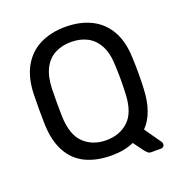

<svg xmlns="http://www.w3.org/2000/svg" viewBox="-138 -828 953 1011"><g transform="rotate(-20 338.5 -322.5)"><path d="M538 65Q525 65 517 56.5Q509 48 504 42L463 -14Q409 10 338 10Q253 10 192 -19.5Q131 -49 97.5 -110.5Q64 -172 61 -265Q60 -309 60 -349.5Q60 -390 61 -434Q64 -526 99 -587.5Q134 -649 195.5 -679.5Q257 -710 338 -710Q420 -710 481.5 -679.5Q543 -649 578 -587.5Q613 -526 615 -434Q617 -390 617 -349.5Q617 -309 615 -265Q610 -128 543 -60L609 34Q610 35 611 37.5Q612 40 612 45Q613 53 607 59Q601 65 592 65ZM338 -75Q414 -75 463 -121Q512 -167 516 -270Q518 -315 518 -350.5Q518 -386 516 -430Q514 -499 490.5 -542Q467 -585 428 -605Q389 -625 338 -625Q289 -625 249.5 -605Q210 -585 187 -542Q164 -499 161 -430Q160 -386 160 -350.5Q160 -315 161 -270Q165 -167 214 -121Q263 -75 338 -75Z"/></g></svg>

Font: RubikRegular
Style: Regular
Weight: 400
Designer: Hubert and Fischer
Foundry: Hubert and Fischer
Version: Version 2.300;gftools[0.9.30]